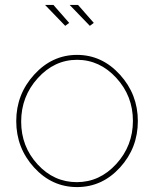

<svg xmlns="http://www.w3.org/2000/svg" viewBox="-20 -750 626 780"><path d="M163 -730H197L261 -657L245 -645ZM263 -730H297L361 -657L345 -645ZM118.5 -69.5Q46 -149 46 -258Q46 -367 119 -447Q192 -527 293 -527Q394 -527 467 -447Q540 -367 540 -258Q540 -149 467.5 -69.5Q395 10 293 10Q191 10 118.5 -69.5ZM66 -256Q66 -155 132.5 -82.5Q199 -10 292 -10Q385 -10 452.5 -84Q520 -158 520 -259Q520 -360 452.5 -433.5Q385 -507 293 -507Q201 -507 133.5 -432.5Q66 -358 66 -256Z"/></svg>

Font: Raleway-v4020 Thin
Style: Regular
Weight: 250
Designer: Matt McInerney, Pablo Impallari, Rodrigo Fuenzalida
Foundry: Matt McInerney, Pablo Impallari, Rodrigo Fuenzalida
Version: Version 4.020;PS 004.020;hotconv 1.0.88;makeotf.lib2.5.64775